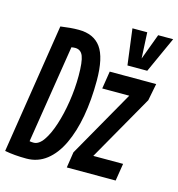

<svg xmlns="http://www.w3.org/2000/svg" viewBox="-128 -891 928 1002"><g transform="rotate(15 336.0 -390.0)"><path d="M105 10Q40 10 -12 0L98 -702Q127 -706 149.5 -708Q172 -710 196 -710Q277 -710 316 -656Q355 -602 355 -478Q355 -373 339 -284.5Q323 -196 291.5 -129.5Q260 -63 213 -26.5Q166 10 105 10ZM120 -80Q148 -80 172.5 -115Q197 -150 216 -208.5Q235 -267 246 -337.5Q257 -408 257 -478Q257 -553 245 -583.5Q233 -614 202 -614Q194 -614 182 -612L98 -82Q103 -81 108.5 -80.5Q114 -80 120 -80ZM321 0 334 -85 539 -446H393L408 -541H659L641 -449L439 -94H600L585 0ZM684 -790 596 -596H489L464 -790H544L551 -650L603 -790Z"/></g></svg>

Font: Georama Extra Condensed SemiBold
Style: Italic
Weight: 600
Width: 2
Italic angle: -9°
Designer: Jean-Baptiste Levee
Foundry: Production Type
Version: Version 1.000